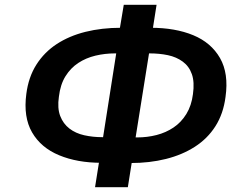

<svg xmlns="http://www.w3.org/2000/svg" viewBox="-20 -756 1018 802"><path d="M377 26 397 -100 426 -76H403Q303 -76 227 -107.5Q151 -139 114 -203Q77 -267 90 -364Q99 -434 132 -486Q165 -538 217 -572Q269 -606 337 -623Q405 -640 486 -640H513L477 -616L497 -736H634L615 -615L585 -640H609Q712 -640 787 -609Q862 -578 899 -513.5Q936 -449 922 -351Q913 -281 880 -229Q847 -177 794 -143Q741 -109 673 -92Q605 -75 526 -75H498L534 -100L514 26ZM406 -154 470 -562 493 -533H461Q418 -533 378.5 -523.5Q339 -514 307 -493Q275 -472 253.5 -437.5Q232 -403 226 -352Q219 -304 231.5 -271.5Q244 -239 270 -219Q296 -199 332 -191Q368 -183 408 -183H439ZM542 -154 518 -182H553Q595 -182 634 -192Q673 -202 705 -223.5Q737 -245 758.5 -280Q780 -315 786 -363Q793 -413 781.5 -446Q770 -479 743.5 -498.5Q717 -518 681.5 -525.5Q646 -533 604 -533H573L607 -561Z"/></svg>

Font: Nunito Sans 7pt
Style: Bold Italic
Weight: 700
Italic angle: -9°
Version: Version 3.101;gftools[0.9.27]